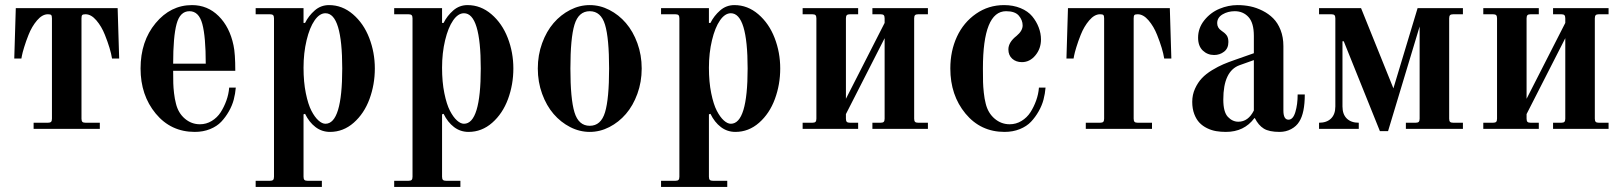

<svg xmlns="http://www.w3.org/2000/svg" viewBox="-20 -506 6377 754"><path d="M36 -276H64L66 -287C67.3 -294.3 70.3 -305.7 75 -321C79.7 -336.3 85.3 -352.3 92 -369C100.7 -391 111.8 -410 125.5 -426C139.2 -442 153.3 -450 168 -450C174.7 -450 179 -449 181 -447C183 -445 184 -440.7 184 -434V-40C184 -34 182.8 -29.8 180.5 -27.5C178.2 -25.2 174 -24 168 -24H112V0H372V-24H316C310 -24 305.8 -25.2 303.5 -27.5C301.2 -29.8 300 -34 300 -40V-434C300 -440.7 301 -445 303 -447C305 -449 309.3 -450 316 -450C330.7 -450 344.8 -442 358.5 -426C372.2 -410 383.3 -391 392 -369C406.7 -332.3 416 -301.3 420 -276H448L442 -474H42Z M532 -237C532 -167 551.8 -108 591.5 -60C631.2 -12 682.3 12 745 12C767 12 787 8.3 805 1C823 -6.3 837.7 -16 849 -28C860.3 -40 870.3 -53.7 879 -69C887.7 -84.3 894 -99.7 898 -115C902 -130.3 904.7 -146 906 -162H880C878.7 -144.7 875 -127.7 869 -111C863 -94.3 855.5 -79 846.5 -65C837.5 -51 825.8 -39.7 811.5 -31C797.2 -22.3 781.7 -18 765 -18C743 -18 723.3 -25.3 706 -40C688.7 -54.7 677 -74.3 671 -99C667.7 -111.7 665.2 -125.3 663.5 -140C661.8 -154.7 660.8 -167.7 660.5 -179C660.2 -190.3 660 -206.7 660 -228H904C904 -273.3 901.7 -306.7 897 -328C887 -376 867.5 -414.3 838.5 -443C809.5 -471.7 774.7 -486 734 -486C678 -486 630.3 -462.3 591 -415C551.7 -367.7 532 -308.3 532 -237ZM660 -256C660 -326.7 664.5 -378.7 673.5 -412C682.5 -445.3 699.3 -462 724 -462C748.7 -462 765.5 -445.3 774.5 -412C783.5 -378.7 788 -326.7 788 -256Z M1172 -240C1172 -278.7 1176 -314.7 1184 -348C1192 -381.3 1202.5 -407.3 1215.5 -426C1228.5 -444.7 1242.7 -454 1258 -454C1302 -454 1324 -381.7 1324 -237C1324 -92.3 1302 -20 1258 -20C1249.3 -20 1240.2 -24.3 1230.5 -33C1220.8 -41.7 1211.7 -54.3 1203 -71C1194.3 -87.7 1187 -110.7 1181 -140C1175 -169.3 1172 -202.7 1172 -240ZM984 204V228H1244V204H1188C1182 204 1177.8 202.8 1175.5 200.5C1173.2 198.2 1172 194 1172 188V-57L1178 -59C1188.7 -37 1202.3 -19.7 1219 -7C1235.7 5.7 1254.7 12 1276 12C1310.7 12 1341.7 0 1369 -24C1396.3 -48 1417 -79 1431 -117C1445 -155 1452 -195 1452 -237C1452 -279 1444.7 -319 1430 -357C1415.3 -395 1394 -426 1366 -450C1338 -474 1306.7 -486 1272 -486C1250.7 -486 1232 -479 1216 -465C1200 -451 1187.3 -434.7 1178 -416H1172V-474H984V-450H1040C1046 -450 1050.2 -448.8 1052.5 -446.5C1054.8 -444.2 1056 -440 1056 -434V188C1056 194 1054.8 198.2 1052.5 200.5C1050.2 202.8 1046 204 1040 204Z M1716 -240C1716 -278.7 1720 -314.7 1728 -348C1736 -381.3 1746.5 -407.3 1759.5 -426C1772.5 -444.7 1786.7 -454 1802 -454C1846 -454 1868 -381.7 1868 -237C1868 -92.3 1846 -20 1802 -20C1793.3 -20 1784.2 -24.3 1774.5 -33C1764.8 -41.7 1755.7 -54.3 1747 -71C1738.3 -87.7 1731 -110.7 1725 -140C1719 -169.3 1716 -202.7 1716 -240ZM1528 204V228H1788V204H1732C1726 204 1721.8 202.8 1719.5 200.5C1717.2 198.2 1716 194 1716 188V-57L1722 -59C1732.7 -37 1746.3 -19.7 1763 -7C1779.7 5.7 1798.7 12 1820 12C1854.7 12 1885.7 0 1913 -24C1940.3 -48 1961 -79 1975 -117C1989 -155 1996 -195 1996 -237C1996 -279 1988.7 -319 1974 -357C1959.3 -395 1938 -426 1910 -450C1882 -474 1850.7 -486 1816 -486C1794.7 -486 1776 -479 1760 -465C1744 -451 1731.3 -434.7 1722 -416H1716V-474H1528V-450H1584C1590 -450 1594.2 -448.8 1596.5 -446.5C1598.8 -444.2 1600 -440 1600 -434V188C1600 194 1598.8 198.2 1596.5 200.5C1594.2 202.8 1590 204 1584 204Z M2220 -237C2220 -316.3 2225.3 -373.7 2236 -409C2246.7 -444.3 2266.7 -462 2296 -462C2325.3 -462 2345.3 -444.3 2356 -409C2366.7 -373.7 2372 -316.3 2372 -237C2372 -157.7 2366.7 -100.3 2356 -65C2345.3 -29.7 2325.3 -12 2296 -12C2266.7 -12 2246.7 -29.7 2236 -65C2225.3 -100.3 2220 -157.7 2220 -237ZM2092 -237C2092 -201.7 2097.7 -168.5 2109 -137.5C2120.3 -106.5 2135.3 -80.2 2154 -58.5C2172.7 -36.8 2194.3 -19.7 2219 -7C2243.7 5.7 2269.3 12 2296 12C2322.7 12 2348.3 5.7 2373 -7C2397.7 -19.7 2419.3 -36.8 2438 -58.5C2456.7 -80.2 2471.7 -106.5 2483 -137.5C2494.3 -168.5 2500 -201.7 2500 -237C2500 -272.3 2494.3 -305.5 2483 -336.5C2471.7 -367.5 2456.7 -393.8 2438 -415.5C2419.3 -437.2 2397.7 -454.3 2373 -467C2348.3 -479.7 2322.7 -486 2296 -486C2269.3 -486 2243.7 -479.7 2219 -467C2194.3 -454.3 2172.7 -437.2 2154 -415.5C2135.3 -393.8 2120.3 -367.5 2109 -336.5C2097.7 -305.5 2092 -272.3 2092 -237Z M2764 -240C2764 -278.7 2768 -314.7 2776 -348C2784 -381.3 2794.5 -407.3 2807.5 -426C2820.5 -444.7 2834.7 -454 2850 -454C2894 -454 2916 -381.7 2916 -237C2916 -92.3 2894 -20 2850 -20C2841.3 -20 2832.2 -24.3 2822.5 -33C2812.8 -41.7 2803.7 -54.3 2795 -71C2786.3 -87.7 2779 -110.7 2773 -140C2767 -169.3 2764 -202.7 2764 -240ZM2576 204V228H2836V204H2780C2774 204 2769.8 202.8 2767.5 200.5C2765.2 198.2 2764 194 2764 188V-57L2770 -59C2780.7 -37 2794.3 -19.7 2811 -7C2827.7 5.7 2846.7 12 2868 12C2902.7 12 2933.7 0 2961 -24C2988.3 -48 3009 -79 3023 -117C3037 -155 3044 -195 3044 -237C3044 -279 3036.7 -319 3022 -357C3007.3 -395 2986 -426 2958 -450C2930 -474 2898.7 -486 2864 -486C2842.7 -486 2824 -479 2808 -465C2792 -451 2779.3 -434.7 2770 -416H2764V-474H2576V-450H2632C2638 -450 2642.2 -448.8 2644.5 -446.5C2646.8 -444.2 2648 -440 2648 -434V188C2648 194 2646.8 198.2 2644.5 200.5C2642.2 202.8 2638 204 2632 204Z M3132 0H3350V-24H3318C3312 -24 3307.8 -25.2 3305.5 -27.5C3303.2 -29.8 3302 -34 3302 -40V-58L3454 -356V-40C3454 -34 3452.8 -29.8 3450.5 -27.5C3448.2 -25.2 3444 -24 3438 -24H3406V0H3624V-24H3586C3580 -24 3575.8 -25.2 3573.5 -27.5C3571.2 -29.8 3570 -34 3570 -40V-434C3570 -440 3571.2 -444.2 3573.5 -446.5C3575.8 -448.8 3580 -450 3586 -450H3624V-474H3406V-450H3438C3444 -450 3448.2 -448.8 3450.5 -446.5C3452.8 -444.2 3454 -440 3454 -434V-416L3302 -118V-434C3302 -440 3303.2 -444.2 3305.5 -446.5C3307.8 -448.8 3312 -450 3318 -450H3350V-474H3132V-450H3170C3176 -450 3180.2 -448.8 3182.5 -446.5C3184.8 -444.2 3186 -440 3186 -434V-40C3186 -34 3184.8 -29.8 3182.5 -27.5C3180.2 -25.2 3176 -24 3170 -24H3132Z M3712 -237C3712 -167 3731.8 -108 3771.5 -60C3811.2 -12 3862.3 12 3925 12C3947 12 3967 8.3 3985 1C4003 -6.3 4017.7 -16 4029 -28C4040.3 -40 4050.3 -53.7 4059 -69C4067.7 -84.3 4074 -99.7 4078 -115C4082 -130.3 4084.7 -146 4086 -162H4060C4058.7 -144.7 4055 -127.7 4049 -111C4043 -94.3 4035.5 -79 4026.5 -65C4017.5 -51 4005.8 -39.7 3991.5 -31C3977.2 -22.3 3961.7 -18 3945 -18C3923 -18 3903.3 -25.3 3886 -40C3868.7 -54.7 3857 -74.3 3851 -99C3847.7 -111.7 3845.2 -126 3843.5 -142C3841.8 -158 3840.8 -171.8 3840.5 -183.5C3840.2 -195.2 3840 -213 3840 -237C3840 -387 3870.3 -462 3931 -462C3954.3 -462 3971 -456.2 3981 -444.5C3991 -432.8 3996 -420 3996 -406C3996 -392 3988 -378.3 3972 -365C3950.7 -348.3 3940 -330.7 3940 -312C3940 -296.7 3945 -284.5 3955 -275.5C3965 -266.5 3977.7 -262 3993 -262C4013.7 -262 4031.3 -270.8 4046 -288.5C4060.7 -306.2 4068 -327 4068 -351C4068 -367 4065 -382.8 4059 -398.5C4053 -414.2 4044.5 -428.7 4033.5 -442C4022.5 -455.3 4007.3 -466 3988 -474C3968.7 -482 3947 -486 3923 -486C3882.3 -486 3845.7 -474.7 3813 -452C3780.3 -429.3 3755.3 -399.3 3738 -362C3720.7 -324.7 3712 -283 3712 -237Z M4168 -276H4196L4198 -287C4199.3 -294.3 4202.3 -305.7 4207 -321C4211.7 -336.3 4217.3 -352.3 4224 -369C4232.7 -391 4243.8 -410 4257.5 -426C4271.2 -442 4285.3 -450 4300 -450C4306.7 -450 4311 -449 4313 -447C4315 -445 4316 -440.7 4316 -434V-40C4316 -34 4314.8 -29.8 4312.5 -27.5C4310.2 -25.2 4306 -24 4300 -24H4244V0H4504V-24H4448C4442 -24 4437.8 -25.2 4435.5 -27.5C4433.2 -29.8 4432 -34 4432 -40V-434C4432 -440.7 4433 -445 4435 -447C4437 -449 4441.3 -450 4448 -450C4462.7 -450 4476.8 -442 4490.5 -426C4504.2 -410 4515.3 -391 4524 -369C4538.7 -332.3 4548 -301.3 4552 -276H4580L4574 -474H4174Z M4784 -115C4784 -189.7 4805.3 -234.7 4848 -250L4904 -270V-72C4889.3 -42.7 4869 -28 4843 -28C4827.7 -28 4814 -34.3 4802 -47C4790 -59.7 4784 -82.3 4784 -115ZM4662 -106C4662 -88 4664.7 -72 4670 -58C4675.3 -44 4682.2 -32.7 4690.5 -24C4698.8 -15.3 4708.8 -8.2 4720.5 -2.5C4732.2 3.2 4744 7 4756 9C4768 11 4780.7 12 4794 12C4842 12 4879.3 -6 4906 -42H4908C4917.3 -23.3 4929 -9.7 4943 -1C4957 7.7 4977.7 12 5005 12C5021.7 12 5036.8 8.3 5050.5 1C5064.2 -6.3 5074.7 -16 5082 -28C5096.7 -50.7 5104 -86.3 5104 -135H5076C5076 -109 5073 -86 5067 -66C5061 -46 5052 -36 5040 -36C5026.7 -36 5020 -48 5020 -72V-325C5020 -348.3 5016.3 -369.3 5009 -388C5001.7 -406.7 4992 -422 4980 -434C4968 -446 4954 -456 4938 -464C4922 -472 4906 -477.7 4890 -481C4874 -484.3 4857.3 -486 4840 -486C4816 -486 4792.3 -481.2 4769 -471.5C4745.7 -461.8 4725.8 -446.8 4709.5 -426.5C4693.2 -406.2 4685 -383.3 4685 -358C4685 -336 4691.2 -319.2 4703.5 -307.5C4715.8 -295.8 4730.7 -290 4748 -290C4762.7 -290 4775.7 -294.3 4787 -303C4798.3 -311.7 4804 -324.3 4804 -341C4804 -352.3 4801.7 -361.2 4797 -367.5C4792.3 -373.8 4785.3 -380 4776 -386C4765.3 -393.3 4760 -403 4760 -415C4760 -429.7 4767 -441.2 4781 -449.5C4795 -457.8 4811 -462 4829 -462C4851 -462 4869 -454.3 4883 -439C4897 -423.7 4904 -399 4904 -365V-297L4830 -271C4812.7 -265 4797.3 -259.2 4784 -253.5C4770.7 -247.8 4756 -240.2 4740 -230.5C4724 -220.8 4710.7 -210.3 4700 -199C4689.3 -187.7 4680.3 -174 4673 -158C4665.7 -142 4662 -124.7 4662 -106Z M5160 0H5316V-24C5296 -24 5280.3 -29.5 5269 -40.5C5257.7 -51.5 5252 -67.3 5252 -88V-344H5257L5399 9H5431L5555 -402V-40C5555 -34 5553.8 -29.8 5551.5 -27.5C5549.2 -25.2 5545 -24 5539 -24H5501V0H5725V-24H5687C5681 -24 5676.8 -25.2 5674.5 -27.5C5672.2 -29.8 5671 -34 5671 -40V-434C5671 -440 5672.2 -444.2 5674.5 -446.5C5676.8 -448.8 5681 -450 5687 -450H5725V-474H5547L5452 -159L5325 -474H5160V-450H5208C5214 -450 5218.2 -448.8 5220.5 -446.5C5222.8 -444.2 5224 -440 5224 -434V-88C5224 -67.3 5218.3 -51.5 5207 -40.5C5195.7 -29.5 5180 -24 5160 -24Z M5805 0H6023V-24H5991C5985 -24 5980.8 -25.2 5978.5 -27.5C5976.2 -29.8 5975 -34 5975 -40V-58L6127 -356V-40C6127 -34 6125.8 -29.8 6123.5 -27.5C6121.2 -25.2 6117 -24 6111 -24H6079V0H6297V-24H6259C6253 -24 6248.8 -25.2 6246.5 -27.5C6244.2 -29.8 6243 -34 6243 -40V-434C6243 -440 6244.2 -444.2 6246.5 -446.5C6248.8 -448.8 6253 -450 6259 -450H6297V-474H6079V-450H6111C6117 -450 6121.2 -448.8 6123.5 -446.5C6125.8 -444.2 6127 -440 6127 -434V-416L5975 -118V-434C5975 -440 5976.2 -444.2 5978.5 -446.5C5980.8 -448.8 5985 -450 5991 -450H6023V-474H5805V-450H5843C5849 -450 5853.2 -448.8 5855.5 -446.5C5857.8 -444.2 5859 -440 5859 -434V-40C5859 -34 5857.8 -29.8 5855.5 -27.5C5853.2 -25.2 5849 -24 5843 -24H5805Z"/></svg>

Font: Km Standard TT
Style: Bold
Weight: 700
Designer: Alexey Kryukov <alexios@thessalonica.org.ru>
Version: Version 2.0.2